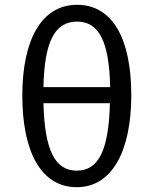

<svg xmlns="http://www.w3.org/2000/svg" viewBox="-20 -769 640 800"><path d="M301 -749C153 -749 73 -603 73 -371C73 -135 152 11 300 11C447 11 527 -140 527 -372C527 -608 449 -749 301 -749ZM301 -679C392 -679 435 -597 439 -406H161C165 -597 209 -679 301 -679ZM438 -339C433 -141 390 -58 300 -58C210 -58 166 -141 161 -339Z"/></svg>

Font: FiraMono Nerd Font
Style: Regular
Weight: 400
Designer: Carrois Corporate & Edenspiekermann AG
Foundry: Carrois Corporate GbR & Edenspiekermann AG
Version: Version 003.206;Nerd Fonts 3.3.0